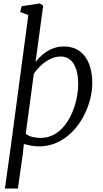

<svg xmlns="http://www.w3.org/2000/svg" viewBox="-20 -837 595 1111"><path d="M8.5 254 43.5 2.5 144 -750 97 -767.5 105 -801 209.5 -817 230 -805 185.5 -477.5Q201 -499.5 225.2 -520.2Q249.5 -541 280.8 -554.5Q312 -568 348 -568Q404.5 -568 441.2 -540.8Q478 -513.5 496 -465.8Q514 -418 514 -356Q514 -310 500.8 -259.5Q487.5 -209 461.8 -161Q436 -113 398.2 -74.5Q360.5 -36 311.8 -13Q263 10 203.5 10Q182.5 10 159.8 5.8Q137 1.5 118 -3.5L112 54L83.5 254ZM214.5 -39Q259 -39 294 -59Q329 -79 355 -112.2Q381 -145.5 398.2 -186.5Q415.5 -227.5 424 -270.5Q432.5 -313.5 432.5 -351.5Q432.5 -401 420.8 -436.5Q409 -472 386.8 -491Q364.5 -510 332.5 -510Q297.5 -510 266.2 -493.2Q235 -476.5 211.5 -453Q188 -429.5 175.5 -409L129 -63Q146 -49.5 168.8 -44.2Q191.5 -39 214.5 -39Z"/></svg>

Font: Merriweather Light 18pt Light
Style: Italic
Weight: 300
Italic angle: -7.8°
Version: Version 2.101